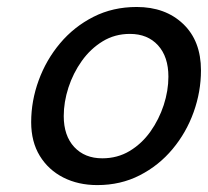

<svg xmlns="http://www.w3.org/2000/svg" viewBox="-20 -518 596 550"><path d="M69.3 -168Q69.3 -229 90.8 -287.8Q112.3 -346.7 152.1 -394Q191.9 -441.4 247.6 -469.7Q303.2 -498 371.6 -498Q453.6 -498 504.6 -449.5Q555.7 -400.9 555.7 -316.4Q555.7 -255.4 534.7 -196.8Q513.7 -138.2 474.4 -91.1Q435.1 -43.9 380.4 -15.9Q325.7 12.2 258.8 12.2Q204.1 12.2 161.4 -9.5Q118.7 -31.2 94 -71.5Q69.3 -111.8 69.3 -168ZM352.1 -420.9Q309.1 -420.9 274.2 -399.7Q239.3 -378.4 214.4 -343.5Q189.5 -308.6 176 -267.1Q162.6 -225.6 162.6 -185.5Q162.6 -129.4 192.6 -96.9Q222.7 -64.5 272.9 -64.5Q316.4 -64.5 351.3 -85.4Q386.2 -106.4 410.9 -141.1Q435.5 -175.8 449 -217Q462.4 -258.3 462.4 -298.3Q462.4 -355.5 432.6 -388.2Q402.8 -420.9 352.1 -420.9Z"/></svg>

Font: Andika
Style: Italic
Weight: 400
Italic angle: -14°
Designer: Victor Gaultney, Annie Olsen, Julie Remington, Don Collingsworth, Eric Hays, Becca Hirsbrunner
Foundry: SIL International
Version: Version 6.101